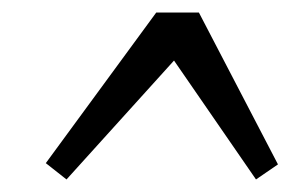

<svg xmlns="http://www.w3.org/2000/svg" viewBox="-20 -589 486 306"><path d="M229 -569H297L423 -327L388 -303L237 -522H284L86 -303L53 -329Z"/></svg>

Font: Yrsa
Style: Italic
Weight: 400
Italic angle: -7.10001°
Designer: Anna Giedrys (Yrsa+Rasa design), David Brezina (Yrsa art-direction, Rasa art-direction, design)
Foundry: Rosetta Type Foundry
Version: Version 2.004